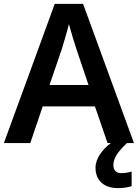

<svg xmlns="http://www.w3.org/2000/svg" viewBox="-20 -803 711 989"><path d="M534 -66H551C508 -34 472 13 472 61C472 125 514 166 587 166C617 166 638 162 658 156V81C646 84 626 89 605 89C580 89 564 75 564 47C564 10 589 -23 634 -66H670L408 -783H262L0 -66H136L200 -255H469ZM374 -549 436 -365H235L298 -549C305 -572 325 -638 335 -679C344 -644 365 -576 374 -549Z"/></svg>

Font: Noto Sans Malayalam UI SemiBold
Style: Regular
Weight: 600
Designer: Jelle Bosma - Monotype Design Team
Foundry: Monotype Imaging Inc.
Version: Version 2.104